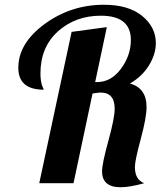

<svg xmlns="http://www.w3.org/2000/svg" viewBox="-20 -770 696 807"><path d="M57 -485Q57 -588 167.5 -669Q278 -750 417 -750Q520 -750 577.5 -703Q635 -656 635 -589Q635 -542 606 -495Q577 -448 526 -419Q596 -400 596 -320Q596 -276 571.5 -185.5Q547 -95 547 -68Q547 -15 586 0Q526 17 487 17Q409 17 409 -50Q409 -82 435.5 -178Q462 -274 462 -313Q462 -381 403 -381Q395 -381 369 -377L289 0H145L281 -636L429 -656L380 -425H388Q447 -425 488.5 -481Q530 -537 530 -602Q530 -704 404 -704Q297 -704 223.5 -638Q150 -572 150 -461Q150 -445 152 -432Q154 -419 156 -413Q158 -407 161 -400.5Q164 -394 164 -393Q57 -393 57 -485Z"/></svg>

Font: Lobster Two
Style: Bold Italic
Weight: 700
Designer: Pablo Impallari
Foundry: Pablo Impallari. www.impallari.com
Version: Version 1.006